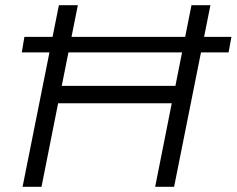

<svg xmlns="http://www.w3.org/2000/svg" viewBox="-20 -720 912 740"><path d="M791 -700 651 0H578L642 -322H204L140 0H67L207 -700H280L218 -389H656L718 -700ZM74 -578H872L861 -518H64Z"/></svg>

Font: Idrija
Style: Italic
Weight: 400
Italic angle: -11.3°
Designer: Julieta Ulanovsky
Foundry: Julieta Ulanovsky
Version: Version 7.200